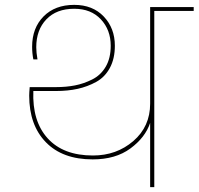

<svg xmlns="http://www.w3.org/2000/svg" viewBox="-20 -769 816 789"><path d="M597 0V-264Q577 -204 516 -159Q455 -114 361 -114Q237 -114 168.5 -184.5Q100 -255 100 -376Q100 -387 102 -411H210Q252 -411 288 -418Q324 -425 359 -442.5Q394 -460 414.5 -495Q435 -530 435 -581Q435 -646 394.5 -689.5Q354 -733 285 -733Q212 -733 170.5 -689.5Q129 -646 129 -575Q129 -553 134 -525H117Q112 -550 112 -577Q112 -654 159 -701.5Q206 -749 285 -749Q361 -749 406.5 -701Q452 -653 452 -581Q452 -528 431.5 -490Q411 -452 375.5 -432.5Q340 -413 299.5 -404Q259 -395 210 -395H117Q112 -271 176 -200.5Q240 -130 362 -130Q459 -130 528 -189.5Q597 -249 597 -343V-740H776V-724H614V0Z"/></svg>

Font: SVN-Poppins Thin
Style: Regular
Weight: 100
Designer: Ninad Kale (Devanagari), Jonny Pinhorn (Latin)
Foundry: Indian Type Foundry
Version: Version 3.002 2017